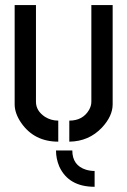

<svg xmlns="http://www.w3.org/2000/svg" viewBox="-20 -547 496 748"><path d="M348.6 180.7Q247.1 180.7 210.9 101.6Q198.2 71.3 198.2 39.1H261.7Q261.7 97.7 315.4 114.3Q332 119.1 348.6 119.1ZM37.1 -140.6V-527.3H120.1V-150.4Q120.1 -115.2 155.3 -91.8Q178.7 -77.1 207 -77.1V4.9Q113.3 4.9 62.5 -68.4Q37.1 -105.5 37.1 -140.6ZM250 4.9V-77.1Q302.7 -77.1 327.1 -119.1Q335.9 -134.8 335.9 -150.4V-527.3H418.9V-140.6Q418.9 -94.7 377 -49.8Q326.2 3.9 250 4.9Z"/></svg>

Font: Post No Bills Jaffna SemiBold
Style: Regular
Weight: 600
Designer: Kosala Senevirathne, Siva Puranthara, Lasantha Premarathna, Tharique Azeez
Foundry: Mooniak
Version: Version 1.220 ; ttfautohint (v1.6)